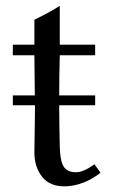

<svg xmlns="http://www.w3.org/2000/svg" viewBox="-20 -643 402 665"><path d="M309.6 -488.3V-451.7H187Q185.1 -381.8 185.1 -312.5H309.6V-278.3H185.1V-271Q185.1 -224.6 187 -135.7Q188 -86.9 200.2 -66.7Q212.4 -46.4 243.2 -46.4Q269.5 -46.4 307.1 -74.2L328.1 -44.9Q303.2 -24.4 270 -11Q236.8 2.4 202.6 2.4Q151.4 2.4 125.2 -31.5Q99.1 -65.4 99.1 -115.2Q99.1 -137.7 100.1 -185.5Q101.1 -233.4 101.1 -259.3V-278.3H24.4V-312.5H100.6L99.1 -451.7H24.4V-488.3H99.1V-574.7Q153.3 -601.1 187 -622.6V-488.3Z"/></svg>

Font: Flanker
Style: Regular
Weight: 400
Designer: Flanker
Foundry: Flanker
Version: Version 2.027